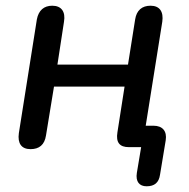

<svg xmlns="http://www.w3.org/2000/svg" viewBox="-20 -515 661 672"><path d="M493 137C521 137 536 124 540 97L560 -24C565 -56 549 -75 517 -75H490L548 -439C553 -474 539 -495 507 -495C477 -495 458 -479 453 -447L428 -289H181L204 -439C210 -474 195 -495 163 -495C134 -495 115 -479 109 -447L46 -49C41 -13 55 7 87 7C117 7 136 -8 141 -41L169 -212H416L391 -52C385 -16 399 0 431 0H474L459 90C454 121 468 137 493 137Z"/></svg>

Font: SN Pro Medium
Style: Italic
Weight: 400
Italic angle: -9°
Designer: Tobias Whetton
Foundry: Supernotes
Version: Version 1.001;Glyphs 3.2 (3249)